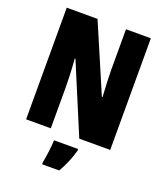

<svg xmlns="http://www.w3.org/2000/svg" viewBox="-166 -824 987 1154"><g transform="rotate(20 328.0 -246.5)"><path d="M597 0V-714H438V-455C438 -412 441 -354 445 -282H441L256 -714H59V0H217V-263C217 -304 215 -365 209 -444H213L399 0ZM414 72V61H260C259 101 249 173 242 207V221H351C378 175 399 125 414 72Z"/></g></svg>

Font: Noto Sans Armenian ExtraCondensed Black
Style: Regular
Weight: 900
Width: 2
Designer: Monotype Design Team
Foundry: Monotype Imaging Inc.
Version: Version 2.008